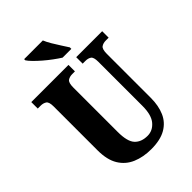

<svg xmlns="http://www.w3.org/2000/svg" viewBox="-267 -1048 1176 1176"><g transform="rotate(-45 321.0 -460.5)"><path d="M330 10Q261 10 207 -13Q153 -36 122.5 -86Q92 -136 92 -218V-599Q92 -638 76.5 -648Q61 -658 39 -658H14V-714H336V-658H312Q290 -658 274.5 -647.5Q259 -637 259 -595V-210Q259 -127 288.5 -95.5Q318 -64 372 -64Q416 -64 447.5 -100.5Q479 -137 479 -216V-599Q479 -638 464.5 -648Q450 -658 427 -658H403V-714H628V-658H603Q581 -658 565.5 -647.5Q550 -637 550 -595V-214Q550 -147 528 -96.5Q506 -46 457.5 -18Q409 10 330 10ZM342 -771Q320 -785 293.5 -804.5Q267 -824 241.5 -846Q216 -868 196.5 -888Q177 -908 169 -921V-931H331Q340 -909 356 -882Q372 -855 389 -829Q406 -803 418 -784V-771Z"/></g></svg>

Font: Noto Serif Armenian ExtraCondensed Black
Style: Regular
Weight: 900
Width: 2
Designer: Monotype Design Team
Foundry: Monotype Imaging Inc.
Version: Version 2.008; ttfautohint (v1.8.4.7-5d5b)